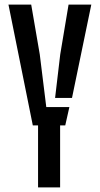

<svg xmlns="http://www.w3.org/2000/svg" viewBox="-20 -820 436 840"><path d="M146.5 0V-271.5H123.5L17 -800H116.5L154 -582L182.5 -351.5H283.5L265.5 -271.5H243V0ZM221 -391.5 243.5 -582 280 -800H379.5L295 -391.5Z"/></svg>

Font: Big Shoulders Stencil Text SemiBold
Style: Regular
Weight: 600
Designer: Patric King
Foundry: XO Type Co
Version: Version 1.000